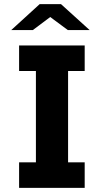

<svg xmlns="http://www.w3.org/2000/svg" viewBox="-20 -905 501 925"><path d="M307 -760 222 -823 138 -760H34L171 -885H274L412 -760ZM388 -686V-563H308V-123H388V0H72V-123H153V-563H72V-686Z"/></svg>

Font: Chivo
Style: Bold
Weight: 700
Designer: Hector Gatti
Foundry: Omnibus-Type
Version: Version 1.007;PS 001.007;hotconv 1.0.88;makeotf.lib2.5.64775